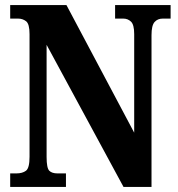

<svg xmlns="http://www.w3.org/2000/svg" viewBox="-20 -734 699 754"><path d="M20 0H239V-53H206Q184 -53 173.5 -63.5Q163 -74 163 -118V-558L465 0H575V-596Q575 -634 587 -647.5Q599 -661 619 -661H650V-714H432V-661H464Q482 -661 494.5 -649Q507 -637 507 -600V-213L241 -714H20V-661H51Q69 -661 82.5 -650.5Q96 -640 96 -600V-118Q96 -74 82 -63.5Q68 -53 44 -53H20Z"/></svg>

Font: Noto Serif ExtraCondensed Extra
Style: Regular
Weight: 800
Width: 3
Designer: Monotype Design Team
Foundry: Monotype Imaging Inc.
Version: Version 1.002